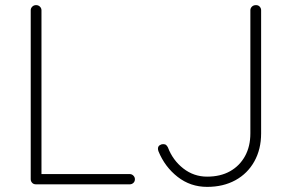

<svg xmlns="http://www.w3.org/2000/svg" viewBox="-20 -720 1140 750"><path d="M124 -40H487Q495 -40 501 -34Q507 -28 507 -20Q507 -11 501 -5.5Q495 0 487 0H120Q111 0 105.5 -6Q100 -12 100 -20V-680Q100 -688 106 -694Q112 -700 121 -700Q130 -700 136 -694Q142 -688 142 -680V-22ZM789 10Q724 10 674 -29Q624 -68 599 -129Q597 -135 597 -139Q597 -148 603.5 -152.5Q610 -157 617 -157Q625 -157 629 -153.5Q633 -150 636 -144Q655 -94 696 -62Q737 -30 789 -30Q841 -30 878.5 -51Q916 -72 937 -110Q958 -148 958 -199V-680Q958 -688 964 -694Q970 -700 980 -700Q989 -700 994.5 -694Q1000 -688 1000 -680V-199Q1000 -137 973.5 -89.5Q947 -42 899.5 -16Q852 10 789 10Z"/></svg>

Font: Quicksand Variable Light
Style: Regular
Weight: 300
Designer: Andrew Paglinawan
Foundry: Andrew Paglinawan
Version: Version 3.004